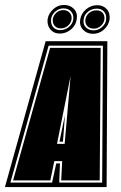

<svg xmlns="http://www.w3.org/2000/svg" viewBox="-56 -758 491 778"><path d="M-36 0 129 -591H379L376 0ZM-14 -18H155L172 -96H187L184 -18H358L361 -573H141ZM-3 -27 147 -564H352L348 -27H192L196 -105H164L148 -27ZM175 -175H206L230 -450ZM185 -184 207 -291Q206 -276 204.5 -256Q203 -236 203 -233L199 -184ZM186 -622Q162 -622 148 -639Q134 -656 137 -681Q141 -704 160 -721Q179 -738 203 -738Q228 -738 243.5 -722Q259 -706 255 -681Q252 -656 232 -639Q212 -622 186 -622ZM321 -621Q296 -621 280.5 -637.5Q265 -654 269 -679Q273 -704 293 -720.5Q313 -737 338 -737Q362 -737 376.5 -721Q391 -705 388 -679Q384 -655 365 -638Q346 -621 321 -621ZM188 -636Q208 -636 223.5 -649Q239 -662 241 -681Q243 -699 232 -711.5Q221 -724 201 -724Q183 -724 168.5 -711.5Q154 -699 151 -681Q149 -660 159.5 -648Q170 -636 188 -636ZM323 -635Q342 -635 357 -648Q372 -661 374 -679Q376 -699 365.5 -711Q355 -723 336 -723Q316 -723 300.5 -710.5Q285 -698 283 -679Q280 -659 292 -647Q304 -635 323 -635ZM190 -643Q174 -643 165 -654Q156 -665 158 -681Q160 -695 172 -706Q184 -717 200 -717Q217 -717 226.5 -706Q236 -695 234 -681Q232 -665 219.5 -654Q207 -643 190 -643ZM325 -642Q307 -642 297.5 -652.5Q288 -663 290 -679Q292 -694 304.5 -705Q317 -716 335 -716Q352 -716 360.5 -705.5Q369 -695 367 -679Q365 -664 352.5 -653Q340 -642 325 -642Z"/></svg>

Font: Alumni Sans Collegiate One
Style: Italic
Weight: 400
Italic angle: -8°
Designer: Robert E. Leuschke
Foundry: Robert E. Leuschke
Version: Version 1.100